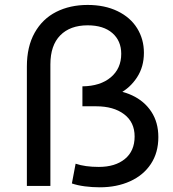

<svg xmlns="http://www.w3.org/2000/svg" viewBox="-20 -768 716 793"><path d="M276.9 -10.3 292.3 -91.9Q331.3 -78.6 388 -78.6Q455.9 -78.6 495.9 -111.5Q536 -144.4 536 -204.3Q536 -263.3 492.7 -296.1Q449.4 -329 377 -329H320.4V-411.4Q394.4 -412.3 437.6 -448.7Q480.7 -485.1 480.7 -545.7Q480.7 -599.4 444.1 -631.4Q407.4 -663.4 342 -663.4Q269.6 -663.4 228.9 -622Q188.1 -580.6 188.1 -501.9V0H91V-493.4Q91 -575.4 123.2 -632.8Q155.4 -690.1 212.2 -718.9Q269 -747.6 341.9 -747.6Q412.4 -747.6 465.4 -722Q518.4 -696.4 546.4 -651.3Q574.4 -606.1 574.4 -550Q574.4 -492.1 546 -448.6Q517.6 -405.1 473.3 -381.7Q429 -358.3 384 -358.3L413.3 -397.6Q475.4 -397.6 525.7 -374.1Q576 -350.7 605 -306.7Q634 -262.7 634 -201.7Q634 -137.4 603.1 -90.8Q572.3 -44.1 517.3 -19.3Q462.3 5.6 392.3 5.6Q360.7 5.6 330.2 1.6Q299.7 -2.4 276.9 -10.3Z"/></svg>

Font: iiserrat Thin
Style: Regular
Weight: 100
Designer: Akira Ohta
Foundry: Akira Ohta
Version: Version 1.200;Glyphs 3.3.1 (3343)